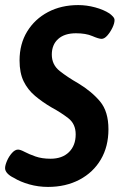

<svg xmlns="http://www.w3.org/2000/svg" viewBox="-26 -729 471 756"><path d="M163 7Q125 7 89.5 -3Q54 -13 28 -29Q13 -36 3.5 -46Q-6 -56 -6 -67Q-6 -78 1.5 -95.5Q9 -113 21 -126.5Q33 -140 45 -140Q54 -140 71 -131Q88 -122 113.5 -113Q139 -104 173 -104Q219 -104 245.5 -130Q272 -156 272 -200Q272 -241 243 -263.5Q214 -286 177 -306Q141 -327 112 -351.5Q83 -376 67 -409Q51 -442 51 -491Q51 -556 81 -605Q111 -654 163 -681.5Q215 -709 282 -709Q315 -709 348.5 -700Q382 -691 405 -676Q412 -671 418.5 -664Q425 -657 425 -650Q425 -637 416.5 -619.5Q408 -602 396.5 -589Q385 -576 374 -576Q363 -576 337.5 -587Q312 -598 273 -598Q228 -598 203 -575.5Q178 -553 178 -514Q178 -474 209 -449.5Q240 -425 282 -401Q335 -369 368 -329.5Q401 -290 401 -220Q401 -152 371 -101Q341 -50 287 -21.5Q233 7 163 7Z"/></svg>

Font: Asap Condensed Condensed SemiBold
Style: Italic
Weight: 600
Width: 3
Italic angle: -6°
Designer: Pablo Cosgaya
Foundry: Omnibus-Type
Version: Version 3.001; ttfautohint (v1.8.4.7-5d5b)